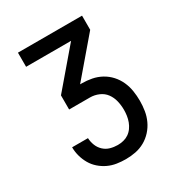

<svg xmlns="http://www.w3.org/2000/svg" viewBox="-174 -850 897 965"><g transform="rotate(-30 274.0 -367.5)"><path d="M276 0Q250 0 224 -4Q198 -8 174.5 -19Q151 -30 131 -47.5Q111 -65 98 -87.5Q85 -110 78 -135.5Q71 -161 71 -187H163Q164 -165 172 -144.5Q180 -124 196 -109Q212 -94 233 -88Q254 -82 276 -82Q293 -82 309.5 -86Q326 -90 340 -99.5Q354 -109 364 -123Q374 -137 380 -153Q386 -169 388.5 -186Q391 -203 391 -220Q391 -246 385 -271.5Q379 -297 364 -317.5Q349 -338 324.5 -348.5Q300 -359 274 -359H153V-441L334 -653H73V-735H445V-653L264 -441H274Q303 -441 331.5 -435.5Q360 -430 385.5 -416Q411 -402 430.5 -380.5Q450 -359 462 -332.5Q474 -306 478.5 -277Q483 -248 483 -220Q483 -191 478.5 -162.5Q474 -134 462 -108Q450 -82 430.5 -60.5Q411 -39 386 -25Q361 -11 333 -5.5Q305 0 276 0Z"/></g></svg>

Font: Iosevka Semi-Condensed Medium
Style: Regular
Weight: 500
Monospace: yes
Designer: Belleve Invis
Foundry: Belleve Invis
Version: Version 27.3.5